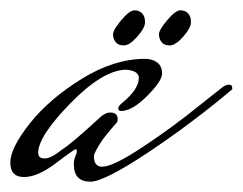

<svg xmlns="http://www.w3.org/2000/svg" viewBox="-20 -335 470 372"><path d="M215 -120Q209 -120 209 -124.5Q209 -129 216 -135Q249 -162 249 -184Q249 -198 224 -200Q179 -199 116.5 -135Q54 -71 54 -39Q54 -28 66.5 -28Q79 -28 100 -45Q119 -57 171 -105Q183 -117 194 -117Q208 -117 208 -104Q208 -99 205 -96Q202 -93 194 -83.5Q186 -74 180 -66Q162 -40 162 -32Q162 -12 178 -12Q199 -12 257 -50.5Q315 -89 363 -128L411 -166Q418 -171 424 -171Q430 -171 430 -164V-162Q353 -97 267.5 -40Q182 17 155 17Q123 17 123 -17Q123 -25 126 -32Q129 -39 129 -42Q129 -45 127 -46Q124 -46 88.5 -19Q53 8 26.5 8Q0 8 0 -20Q0 -48 37.5 -95.5Q75 -143 138 -182Q201 -221 261 -221Q275 -221 284.5 -214Q294 -207 294 -192.5Q294 -178 265 -149Q236 -120 215 -120ZM240.5 -315Q250 -315 255.5 -309Q261 -303 261 -292Q261 -281 246 -264Q231 -247 220 -247Q209 -247 204 -253.5Q199 -260 199 -268.5Q199 -277 215 -296Q231 -315 240.5 -315ZM329.5 -315Q339 -315 344.5 -309Q350 -303 350 -292Q350 -281 335 -264Q320 -247 309 -247Q298 -247 293 -253.5Q288 -260 288 -268.5Q288 -277 304 -296Q320 -315 329.5 -315Z"/></svg>

Font: Mrs Saint Delafield
Style: Regular
Weight: 400
Designer: Alejandro Paul
Foundry: Alejandro Paul
Version: Version 1.001